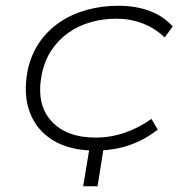

<svg xmlns="http://www.w3.org/2000/svg" viewBox="-20 -515 624 667"><path d="M269 132 295 -26H344L319 132ZM310 8Q224 8 166 -26.5Q108 -61 84 -123.5Q60 -186 76 -270Q88 -326 117 -368Q146 -410 188.5 -438.5Q231 -467 283 -481Q335 -495 390 -495Q452 -495 500 -477Q548 -459 580 -423L552 -385Q519 -417 476 -433.5Q433 -450 385 -450Q338 -450 295.5 -438Q253 -426 218 -401.5Q183 -377 159 -341Q135 -305 125 -256Q105 -154 157.5 -95.5Q210 -37 312 -37Q364 -37 413.5 -54Q463 -71 506 -102L528 -65Q498 -41 463.5 -24.5Q429 -8 390.5 0Q352 8 310 8Z"/></svg>

Font: Nunito Sans 10pt Expanded ExtraLight
Style: Italic
Weight: 250
Width: 7
Italic angle: -9°
Designer: Vernon Adams
Foundry: Vernon Adams
Version: Version 3.101;gftools[0.9.27]